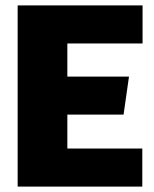

<svg xmlns="http://www.w3.org/2000/svg" viewBox="-20 -687 568 707"><path d="M45 -667H505V-527H228V-405H455L435 -265H228V-140H504V0H45Z"/></svg>

Font: Epunda Sans Black
Style: Regular
Weight: 900
Designer: Simon Atzbach
Foundry: typofactur
Version: Version 2.204; ttfautohint (v1.8.4.7-5d5b)